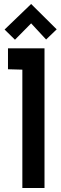

<svg xmlns="http://www.w3.org/2000/svg" viewBox="-20 -942 304 962"><path d="M264 -795 136 -922 3 -794 55 -743 136 -825 211 -744ZM20 -595 92 -593V0H203V-700H20Z"/></svg>

Font: Advent Pro Expanded
Style: Bold
Weight: 700
Width: 7
Designer: VivaRado, Andreas Kalpakidis
Foundry: VivaRado, Andreas Kalpakidis
Version: Version 3.000